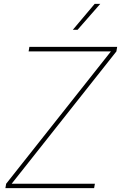

<svg xmlns="http://www.w3.org/2000/svg" viewBox="-20 -969 623 989"><path d="M7.8 0 11.7 -22.5 551.3 -704.1H127.4L131.3 -727.5H583.5L579.6 -704.1L40 -22.5H468.8L464.8 0ZM355 -815.4 467.8 -949.2H496.6L379.4 -815.4Z"/></svg>

Font: Inter 28pt Thin
Style: Italic
Weight: 250
Italic angle: -9.3988°
Designer: Rasmus Andersson
Foundry: rsms
Version: Version 4.001;git-66647c0bb